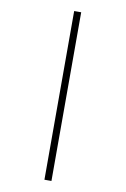

<svg xmlns="http://www.w3.org/2000/svg" viewBox="-107 -823 740 1131"><g transform="rotate(10 263.0 -257.5)"><path d="M242 247H284V-762H242Z"/></g></svg>

Font: Kathrein 35 Thin
Style: Regular
Weight: 250
Designer: Lazydogs Typefoundry, based on Open Sans by Ascender Corporation
Foundry: Lazydogs Typefoundry
Version: Version 1.003;PS 001.003;hotconv 1.0.88;makeotf.lib2.5.64775